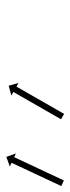

<svg xmlns="http://www.w3.org/2000/svg" viewBox="176 -766 226 619"><g transform="rotate(90 289.5 -456.0)"><path d="M578.5 -538.2C578.8 -538.8 579.1 -539.4 579.3 -540L561.2 -548.5C561 -547.9 560.7 -547.3 560.4 -546.7C559.6 -545 558.8 -543.3 558 -541.6C556.8 -538.9 555.5 -536.3 554.3 -533.7C552.7 -530.2 551.1 -526.8 549.5 -523.4C547.6 -519.4 545.7 -515.3 543.8 -511.3C541.7 -506.8 539.6 -502.3 537.5 -497.7C535.2 -492.9 532.9 -488.1 530.7 -483.3C528.3 -478.3 526 -473.3 523.7 -468.3C521.3 -463.3 519 -458.4 516.7 -453.4C514.4 -448.6 512.1 -443.7 509.9 -438.9C507.8 -434.4 505.7 -429.9 503.5 -425.4C501.6 -421.3 499.7 -417.3 497.9 -413.2C496.3 -409.8 494.7 -406.4 493 -403C491.8 -400.3 490.6 -397.7 489.3 -395.1C488.5 -393.4 487.8 -391.7 487 -390C486.7 -389.4 486.4 -388.8 486.1 -388.2L474.2 -393.8L485.3 -363L516.2 -374.1L504.2 -379.7C504.5 -380.3 504.8 -380.9 505.1 -381.5C505.9 -383.2 506.7 -384.9 507.5 -386.6C508.7 -389.2 509.9 -391.9 511.2 -394.5C512.8 -397.9 514.4 -401.3 516 -404.7C517.9 -408.8 519.8 -412.8 521.6 -416.9C523.8 -421.4 525.9 -425.9 528 -430.4C530.3 -435.2 532.5 -440.1 534.8 -444.9C537.1 -449.9 539.5 -454.9 541.8 -459.8C544.1 -464.8 546.5 -469.8 548.8 -474.8C551.1 -479.6 553.3 -484.4 555.6 -489.3C557.7 -493.8 559.8 -498.3 561.9 -502.8C563.8 -506.8 565.7 -510.9 567.6 -514.9C569.2 -518.3 570.8 -521.8 572.4 -525.2C573.7 -527.8 574.9 -530.4 576.1 -533.1C576.9 -534.8 577.7 -536.5 578.5 -538.2ZM363 -537.6C363.3 -538.1 363.7 -538.7 364 -539.3L346.6 -549.2C346.3 -548.6 346 -548.1 345.6 -547.5C344.7 -545.9 343.8 -544.2 342.9 -542.6C341.4 -540.1 340 -537.6 338.5 -535C336.6 -531.8 334.8 -528.5 332.9 -525.2C330.7 -521.3 328.5 -517.5 326.2 -513.6C323.8 -509.3 321.3 -504.9 318.8 -500.6C316.2 -496 313.5 -491.4 310.9 -486.7C308.1 -482 305.4 -477.2 302.7 -472.4C299.9 -467.6 297.2 -462.9 294.5 -458.1C291.8 -453.5 289.2 -448.8 286.5 -444.2C284 -439.9 281.6 -435.6 279.1 -431.2C276.9 -427.4 274.6 -423.5 272.4 -419.6C270.6 -416.3 268.7 -413.1 266.8 -409.8C265.4 -407.3 263.9 -404.7 262.5 -402.2C261.5 -400.6 260.6 -399 259.7 -397.3C259.3 -396.8 259 -396.2 258.7 -395.6L247.2 -402.2L255.8 -370.5L287.5 -379.1L276 -385.7C276.4 -386.3 276.7 -386.8 277 -387.4C278 -389 278.9 -390.7 279.8 -392.3C281.3 -394.8 282.7 -397.3 284.2 -399.9C286 -403.1 287.9 -406.4 289.8 -409.7C292 -413.6 294.2 -417.4 296.4 -421.3C298.9 -425.6 301.4 -430 303.9 -434.3C306.5 -438.9 309.2 -443.5 311.8 -448.2C314.6 -452.9 317.3 -457.7 320 -462.5C322.8 -467.3 325.5 -472 328.2 -476.8C330.9 -481.4 333.5 -486.1 336.2 -490.7C338.6 -495 341.1 -499.3 343.6 -503.7C345.8 -507.5 348 -511.4 350.3 -515.3C352.1 -518.6 354 -521.8 355.9 -525.1C357.3 -527.6 358.8 -530.2 360.2 -532.7C361.1 -534.3 362.1 -535.9 363 -537.6Z"/></g></svg>

Font: FRB American Cursive Just Arrows Extralight
Style: Italic
Weight: 200
Italic angle: -25°
Version: Version 2.0;Modular Font Editor K font №1